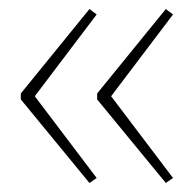

<svg xmlns="http://www.w3.org/2000/svg" viewBox="-20 -558 429 425"><path d="M26 -351V-338L178 -153L194 -164L57 -345L194 -526L178 -538ZM195 -351V-338L347 -153L363 -164L226 -345L363 -526L347 -538Z"/></svg>

Font: Noto Sans Malayalam UI Thin
Style: Regular
Weight: 100
Designer: Jelle Bosma - Monotype Design Team
Foundry: Monotype Imaging Inc.
Version: Version 2.104